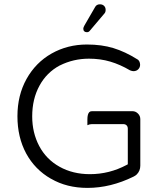

<svg xmlns="http://www.w3.org/2000/svg" viewBox="-20 -894 779 914"><path d="M647.9 -105.5V-327.1Q647.9 -342.3 636.7 -353.5Q625.5 -364.7 610.4 -364.7H418Q409.7 -364.7 405.3 -360.4Q396 -351.1 396 -325.2V-297.9Q406.7 -303.2 418 -303.2H566.4Q576.7 -303.2 582.5 -297.4Q588.4 -291.5 588.4 -281.2V-111.8L583 -108.9Q500.5 -64.9 408.2 -64.9Q326.7 -64.9 263.7 -100.1Q200.2 -135.3 166.5 -199.2Q133.3 -262.2 133.3 -339.8Q133.3 -422.4 167.5 -485.4Q201.7 -548.8 264.6 -582.5H265.1Q329.6 -614.7 403.3 -614.7Q457.5 -614.7 504.6 -600.8Q551.8 -586.9 599.1 -559.1Q608.9 -555.2 615.2 -555.2Q629.4 -555.2 638.2 -564.2Q647 -573.2 647 -585.9Q647 -594.7 642.6 -603Q638.2 -610.4 631.8 -612.8Q575.7 -647.9 520 -665Q464.4 -682.1 393.6 -682.1Q301.8 -682.1 225.6 -639.2Q149.9 -596.2 106.4 -518.3Q63 -440.4 63 -340.6Q63 -240.7 104.5 -163.6Q146.5 -86.4 222.7 -43H223.1Q297.9 0.5 396.5 0.5Q506.3 0.5 615.7 -53.2Q625.5 -58.1 630.9 -63.5Q647.9 -80.6 647.9 -105.5ZM406.2 -746.1 476.1 -828.6Q482.9 -835.4 482.9 -846.7Q482.9 -858.9 475.3 -866.2Q467.8 -873.5 455.6 -873.5Q439 -873.5 432.1 -859.4L381.8 -772.5Q376.5 -762.7 376.5 -757.8Q376.5 -749.5 380.9 -745.1Q385.7 -740.7 393.6 -740.7Q401.4 -740.7 406.2 -746.1Z"/></svg>

Font: YuPearl-ExtraLight
Style: ExtraLight
Weight: 200
Designer: Max Yao
Foundry: Max-Everyday
Version: Version 1.011; ttfautohint (v1.8.3)